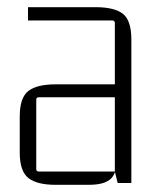

<svg xmlns="http://www.w3.org/2000/svg" viewBox="-20 -510 439 535"><path d="M227 5H135Q83 5 59 -14Q35 -33 35 -85V-185Q35 -238 59 -256.5Q83 -275 135 -275H307V-239H88Q81 -239 81 -232V-39Q81 -32 88 -32H300V-446Q300 -453 293 -453H58V-490H246Q299 -490 322.5 -471.5Q346 -453 346 -400V0H308L300 -32L307 -75Q307 -30 289.5 -12.5Q272 5 227 5Z"/></svg>

Font: Gemunu Libre ExtraLight ExtraLight
Style: Regular
Weight: 250
Version: Version 1.100